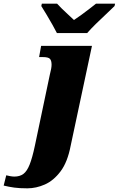

<svg xmlns="http://www.w3.org/2000/svg" viewBox="-160 -786 647 1046"><path d="M-11 240Q-54 240 -82.5 236Q-111 232 -140 225L-126 169Q-119 171 -105.5 173.5Q-92 176 -82 176Q-52 176 -32.5 161.5Q-13 147 1.5 110.5Q16 74 30 8L111 -377Q121 -415 121 -433Q121 -456 112 -465.5Q103 -475 74 -475H53L64 -536H341L225 8Q208 97 170 147.5Q132 198 84.5 219Q37 240 -11 240ZM150 -606Q141 -624 125.5 -651.5Q110 -679 93.5 -706.5Q77 -734 65 -753L68 -766H151Q160 -756 177 -739Q194 -722 212.5 -705.5Q231 -689 243 -677Q261 -689 284 -705.5Q307 -722 328.5 -739Q350 -756 363 -766H467L464 -753Q445 -734 417.5 -708.5Q390 -683 362.5 -656Q335 -629 315 -606Z"/></svg>

Font: Noto Serif Black
Style: Italic
Weight: 900
Italic angle: -12°
Designer: Monotype Design Team
Foundry: Monotype Imaging Inc.
Version: Version 2.013